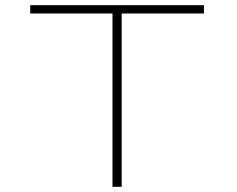

<svg xmlns="http://www.w3.org/2000/svg" viewBox="-20 -720 915 740"><path d="M413.5 0V-668H96.5V-700H766V-668H449V0Z"/></svg>

Font: Trispace SemiExpanded Thin
Style: Regular
Weight: 100
Width: 6
Designer: Tyler Finck
Foundry: Etcetera Type Company
Version: Version 1.210; ttfautohint (v1.8.3)